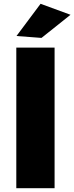

<svg xmlns="http://www.w3.org/2000/svg" viewBox="-20 -993 392 1013"><path d="M66 -742H268V0H66ZM194 -973 352 -915 199 -793 67 -803Z"/></svg>

Font: Alexandria ExtraBold
Style: Regular
Weight: 800
Designer: Mohamed Gaber
Foundry: Kief Type Foundry
Version: Version 5.100